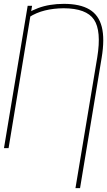

<svg xmlns="http://www.w3.org/2000/svg" viewBox="-34 -757 547 981"><path d="M375 204.1H351.6L462.9 -463.9Q484.9 -599.1 446.3 -656.7Q407.7 -714.4 291 -714.8Q239.7 -714.4 195.8 -703.6Q151.9 -692.9 114.3 -668.9L106.4 -689.5Q131.8 -705.1 160.9 -715.8Q189.9 -726.6 222.7 -731.9Q255.4 -737.3 292 -737.3Q375 -737.3 422.9 -708.7Q470.7 -680.2 486.1 -619.4Q501.5 -558.6 485.4 -461.9ZM129.9 -727.5 9.8 0H-13.7L107.4 -727.5Z"/></svg>

Font: Inter 24pt Thin
Style: Italic
Weight: 250
Italic angle: -9.3988°
Version: Version 4.001;git-66647c0bb